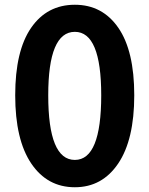

<svg xmlns="http://www.w3.org/2000/svg" viewBox="-20 -774 629 808"><path d="M295 14Q179 14 111.5 -86Q44 -186 44 -373Q44 -560 111 -657Q178 -754 295 -754Q411 -754 478 -657Q545 -560 545 -373Q545 -186 477.5 -86Q410 14 295 14ZM295 -101Q406 -101 406 -373Q406 -640 295 -640Q183 -640 183 -373Q183 -101 295 -101Z"/></svg>

Font: Noto Sans Korean Bold
Style: Bold
Weight: 700
Designer: Ryoko NISHIZUKA  (kana & ideographs); Paul D. Hunt (Latin, Greek & Cyrillic); Wenlong ZHANG  (bopomofo); Sandoll Communi
Foundry: Adobe Systems Incorporated
Version: Version 1.000;PS 1;hotconv 1.0.78;makeotf.lib2.5.61930